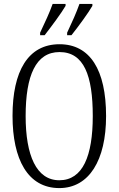

<svg xmlns="http://www.w3.org/2000/svg" viewBox="-20 -951 607 981"><path d="M323 -784V-771H345C381 -816 432 -886 452 -921V-931H386C370 -886 349 -839 323 -784ZM185 -784V-771H208C243 -816 295 -886 315 -921V-931H249C233 -886 211 -839 185 -784ZM283 10C435 10 522 -132 522 -358C522 -594 440 -725 284 -725C123 -725 44 -587 44 -359C44 -137 122 10 283 10ZM283 -30C166 -30 111 -157 111 -358C111 -565 163 -685 284 -685C409 -685 454 -565 454 -358C454 -154 403 -30 283 -30Z"/></svg>

Font: Noto Serif Lao ExtraCondensed Light
Style: Regular
Weight: 300
Width: 2
Designer: Monotype Design Team
Foundry: Monotype Imaging Inc.
Version: Version 2.003